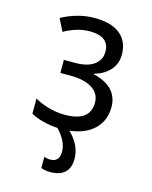

<svg xmlns="http://www.w3.org/2000/svg" viewBox="-116 -623 732 923"><g transform="rotate(15 250.0 -161.5)"><path d="M262 8Q321 65 321 134Q321 177 296.5 200.5Q272 224 225 224Q196 224 178 216V160Q192 166 208 166Q254 166 254 115Q254 64 203 10Q165 8 129 -1.5Q93 -11 69 -25V-101Q96 -84 137 -72Q178 -60 220 -60Q346 -60 346 -154Q346 -198 307.5 -223.5Q269 -249 198 -249H148V-314H206Q265 -314 298 -338Q331 -362 331 -403Q331 -479 234 -479Q199 -479 165 -468Q131 -457 107 -442L76 -503Q109 -522 152 -534.5Q195 -547 239 -547Q324 -547 367.5 -511Q411 -475 411 -410Q411 -363 381 -331Q351 -299 306 -288V-284Q364 -271 396 -238Q428 -205 428 -153Q428 -88 385.5 -45Q343 -2 262 8Z"/></g></svg>

Font: Noto Sans Mono UI Cond
Style: Regular
Weight: 400
Width: 3
Monospace: yes
Designer: Monotype Design team
Foundry: Monotype Imaging Inc.
Version: Version 1.000